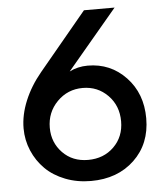

<svg xmlns="http://www.w3.org/2000/svg" viewBox="-54 -798 739 860"><g transform="rotate(-5 315.5 -367.5)"><path d="M40 -246.1Q40 -306.6 66.2 -369.9Q92.3 -433.1 140.1 -490.7L355.5 -750H493.2L268.1 -482.4Q305.2 -501.5 350.6 -501.5Q452.6 -501.5 522 -428.5Q591.3 -355.5 591.3 -243.7Q591.3 -128.9 515.9 -57.1Q440.4 14.6 320.8 14.6Q258.8 14.6 205.6 -6.1Q152.3 -26.9 116.5 -62.5Q80.6 -98.1 60.3 -145.8Q40 -193.4 40 -246.1ZM157.2 -238.8Q157.2 -172.4 201.7 -126.5Q246.1 -80.6 315.9 -80.6Q386.2 -80.6 432.1 -125.7Q478 -170.9 478 -240.2Q478 -310.5 432.1 -357.2Q386.2 -403.8 319.3 -403.8Q251.5 -403.8 204.3 -356Q157.2 -308.1 157.2 -238.8Z"/></g></svg>

Font: Spartan MB SemBd
Style: Regular
Weight: 600
Designer: Matt Bailey, Mirko Velimirovic
Foundry: Matt Bailey
Version: Version 1.005